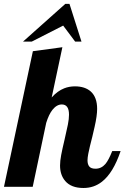

<svg xmlns="http://www.w3.org/2000/svg" viewBox="-58 -937 625 963"><path d="M269.5 -917.5H290.5L350.6 -728.5H318.8L258.8 -808.6L101.6 -728.5H57.6ZM269 -29.3Q243.2 -59.6 243.2 -106.9Q243.2 -129.4 248.8 -159.2Q254.4 -189 265.6 -235.8Q276.9 -283.7 282.5 -312.3Q288.1 -340.8 288.1 -361.8Q288.1 -413.1 252 -413.1Q226.6 -413.1 205.1 -386.2Q187 -363.3 173.8 -320.8L106 0H-38.1L106.9 -680.2L254.9 -700.2L201.2 -448.2Q230.5 -481 264.2 -494.1Q289.1 -503.9 317.9 -503.9Q368.7 -503.9 397.9 -477.5Q429.2 -448.7 429.2 -391.1Q429.2 -356.4 416.5 -300.8Q413.1 -284.7 405.3 -252.4Q391.1 -198.2 384.8 -166Q380.9 -145.5 380.9 -132.8Q380.9 -112.8 389.9 -101.8Q398.9 -90.8 420.9 -90.8Q450.7 -90.8 471.2 -115.2Q486.8 -133.8 504.9 -179.2H546.9Q509.8 -69.3 453.1 -25.4Q413.1 5.9 360.8 5.9Q298.8 5.9 269 -29.3Z"/></svg>

Font: Pattaya
Style: Regular
Weight: 400
Designer: Pablo Impallari / Thai characters Designed by Thanarat Vachiruckul and Suppakit Chalermlarp
Foundry: Pablo Impallari
Version: Version 2.001